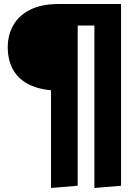

<svg xmlns="http://www.w3.org/2000/svg" viewBox="-20 -713 640 954"><path d="M581.5 -693V210L449 221V-586H366V210L233.5 221V-264.5Q162.5 -271 114.5 -298.2Q66.5 -325.5 42.5 -371.2Q18.5 -417 18.5 -478Q18.5 -540.5 46.8 -589Q75 -637.5 131 -665.2Q187 -693 270.5 -693Z"/></svg>

Font: Fira Code Light
Style: Bold
Weight: 700
Monospace: yes
Version: Version 5.002